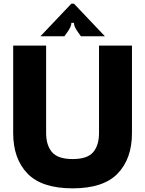

<svg xmlns="http://www.w3.org/2000/svg" viewBox="-20 -1012 794 1049"><path d="M52 -285V-763H232V-285Q232 -219 264 -181Q296 -143 377 -143Q458 -143 489.5 -181Q521 -219 521 -285V-763H701V-285Q701 -145 623 -64Q545 17 377 17Q208 17 130 -64Q52 -145 52 -285ZM201 -814 370 -992H384L553 -814H422L407 -835Q384 -866 384 -887H370Q370 -866 347 -835L332 -814Z"/></svg>

Font: Open Sauce Sans Black
Style: Regular
Weight: 900
Designer: Alfredo Marco Pradil
Foundry: Creative Sauce Fz LLC
Version: Version 1.477